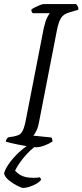

<svg xmlns="http://www.w3.org/2000/svg" viewBox="-35 -724 405 944"><path d="M143 0Q136 0 121 -2Q106 -4 87.5 -7Q69 -10 50 -14Q31 -18 16 -21.5Q1 -25 -7 -28Q-5 -36 -1.5 -41.5Q2 -47 6 -49L32 -53Q47 -56 58 -61Q69 -66 77.5 -83.5Q86 -101 93 -139L180 -585Q188 -621 197 -638Q206 -655 210 -659H126Q123 -662 121 -666.5Q119 -671 119 -677Q125 -682 137 -688Q149 -694 161.5 -699Q174 -704 180 -704H339Q343 -700 347 -693.5Q351 -687 350 -676L306 -663Q277 -655 265 -635.5Q253 -616 245 -576L156 -119Q152 -97 144 -81Q136 -65 129 -57L218 -48Q219 -47 221 -41.5Q223 -36 223 -28Q206 -17 183.5 -8.5Q161 0 143 0ZM78 200Q72 200 51.5 190Q31 180 10.5 164Q-10 148 -15 129Q-10 108 8.5 81.5Q27 55 54 29Q81 3 109 -14H152Q125 4 101.5 28.5Q78 53 62 76.5Q46 100 39 115Q62 141 93.5 147Q125 153 161 148Q164 152 165.5 154.5Q167 157 166 162Q150 179 123 189.5Q96 200 78 200Z"/></svg>

Font: Texturina 12pt Thin
Style: Italic
Weight: 250
Italic angle: -11°
Designer: Guillermo Torres Carreño
Foundry: Omnibus-Type
Version: Version 1.002